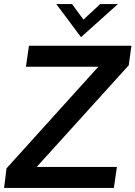

<svg xmlns="http://www.w3.org/2000/svg" viewBox="-26 -921 664 941"><path d="M6 -96 456 -594H101L116 -697H618L605 -601L154 -103H547L532 0H-6ZM250 -901H327L383 -825L465 -901H552L371 -739Z"/></svg>

Font: Hanken Grotesk SemiBold
Style: Italic
Weight: 600
Italic angle: -8°
Designer: Alfredo Marco Pradil
Foundry: Hanken Design Co.
Version: Version 3.014